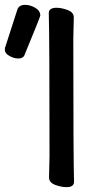

<svg xmlns="http://www.w3.org/2000/svg" viewBox="-22 -749 425 791"><path d="M252 22Q230 22 205 12.5Q180 3 180 -18L182 -107Q182 -589 179 -695Q179 -717 211 -717Q232 -717 257 -707.5Q282 -698 282 -677L280 -588Q280 -106 283 0Q283 22 252 22ZM53 -508Q36 -508 17 -518.5Q-2 -529 -2 -543Q-2 -554 0 -556L49 -708Q55 -729 82 -729Q102 -729 123 -717Q144 -705 144 -685Q144 -680 80 -525Q75 -508 53 -508Z"/></svg>

Font: LXGW ZhenKai
Style: Regular
Weight: 400
Designer: LXGW / Fontworks Inc.
Foundry: LXGW / Fontworks Inc.
Version: Version 0.800;June 8, 2025